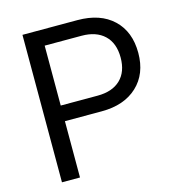

<svg xmlns="http://www.w3.org/2000/svg" viewBox="-107 -812 835 904"><g transform="rotate(-15 310.5 -359.5)"><path d="M351.6 -718.8Q462.9 -718.8 525.9 -659.2Q588.9 -599.6 588.9 -496.1Q588.9 -393.6 524.9 -334Q460.9 -274.4 351.6 -274.4H171.9V0H84V-718.8ZM171.9 -350.6H351.6Q423.8 -350.6 463.4 -388.7Q502.9 -426.8 502.9 -496.1Q502.9 -566.4 462.9 -604.5Q422.9 -642.6 351.6 -642.6H171.9Z"/></g></svg>

Font: Min Sans
Style: Regular
Weight: 400
Designer: Jinseong-Kim, NotoSansCJK, Nunito
Foundry: Jinseong-Kim
Version: Version 1.400;Glyphs 3.1.2 (3151)